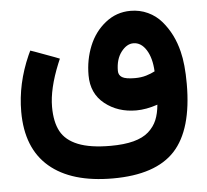

<svg xmlns="http://www.w3.org/2000/svg" viewBox="-48 -448 784 726"><g transform="rotate(-5 344.5 -84.5)"><path d="M661.1 -103.5Q661.1 69.8 587.9 149.2Q514.6 228.5 352.1 228.5Q195.3 228.5 111.8 157.2Q28.3 85.9 28.3 -52.7Q28.3 -159.2 74.7 -263.7L82.5 -280.3L99.6 -274.4L172.4 -247.6L191.4 -240.2L183.6 -221.7Q146 -129.4 146 -61Q146 -3.4 165.3 32.2Q184.6 67.9 230.7 86.4Q276.9 105 354 105Q405.3 105 441.4 95.5Q477.5 85.9 498.8 66.9Q520 47.9 530.3 23.4Q540.5 -1 543.5 -34.7Q500 -20 462.4 -20Q392.6 -20 343.3 -59.3Q293.9 -98.6 293.9 -168Q293.9 -227.1 314.9 -278.8Q335.9 -330.6 377.7 -363.8Q419.4 -397 472.7 -397Q508.3 -397 538.6 -382.8Q568.8 -368.7 590.1 -344Q611.3 -319.3 626 -290Q640.6 -260.7 648.9 -226.6Q661.1 -178.7 661.1 -103.5ZM405.8 -174.8Q405.8 -158.7 419.2 -150.4Q432.6 -142.1 468.3 -142.1Q491.7 -142.1 511 -147.9Q530.3 -153.8 543.9 -161.1Q541.5 -211.9 522 -242.9Q502.4 -273.9 473.1 -273.9Q447.8 -273.9 426.8 -246.6Q405.8 -219.2 405.8 -174.8Z"/></g></svg>

Font: Samim FD
Style: Bold-FD
Weight: 700
Foundry: DejaVu fonts team - Redesigned by Saber Rastikerdar
Version: Version 4.0.1